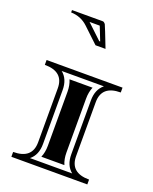

<svg xmlns="http://www.w3.org/2000/svg" viewBox="-138 -814 711 891"><g transform="rotate(20 217.0 -368.0)"><path d="M29.3 -478H404.3V-454.1Q310.5 -454.1 310.5 -372.1V-106Q310.5 -23.9 404.3 -23.9V0H29.3V-23.9Q123 -23.9 123 -106V-372.1Q123 -454.1 29.3 -454.1ZM112.5 -23.9H321Q286.6 -51.5 286.6 -106V-372.1Q286.6 -426.5 321 -454.1H112.5Q147 -426.5 147 -372.1V-106Q147 -51.5 112.5 -23.9ZM159.9 -47.9Q170.9 -73.2 170.9 -106V-372.1Q170.9 -404.8 159.9 -430.2H273.7Q262.7 -404.8 262.7 -372.1V-106Q262.7 -73.2 273.7 -47.9ZM268.6 -619.9H219.2L144.5 -690.4Q109.9 -723.1 60.8 -724.4V-736.1H213.1Q219 -736.1 226.1 -726.8Q232.4 -713.6 268.6 -619.9ZM156.2 -712.2 160.9 -707.8 228.8 -643.8H233.6Q212.4 -698.7 206.5 -712.2Z"/></g></svg>

Font: itsadzokeS01
Style: Regular
Weight: 600
Width: 6
Version: Version 0.46